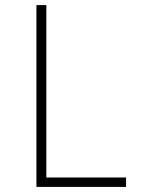

<svg xmlns="http://www.w3.org/2000/svg" viewBox="-20 -734 603 754"><path d="M123 0H475V-37H162V-714H123Z"/></svg>

Font: Noto Sans Mono SemiCondensed ExtraLight
Style: Regular
Weight: 200
Width: 4
Designer: Monotype Design Team
Foundry: Monotype Imaging Inc.
Version: Version 2.014